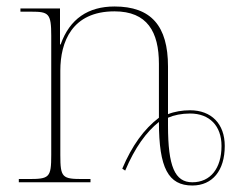

<svg xmlns="http://www.w3.org/2000/svg" viewBox="-20 -562 733 592"><path d="M357 -42 366 -36C396 -107 431 -155 470 -186C470 -44 499 10 573 10C635 10 673 -36 673 -112C673 -180 632 -222 566 -222C542 -222 518 -218 498 -210V-357C498 -482 446 -542 333 -542C252 -542 195 -504 167 -425H165V-536H43V-526H76C130 -526 138 -521 138 -452V-84C138 -14 132 -10 67 -10H38V0H259V-10H236C172 -10 166 -14 166 -84V-344C166 -433 202 -527 333 -527C434 -527 470 -464 470 -365V-199C424 -164 387 -113 357 -42ZM573 0C519 0 498 -49 498 -175V-199C516 -207 540 -212 566 -212C626 -212 663 -174 663 -112C663 -43 629 0 573 0Z"/></svg>

Font: Noto Serif Display Thin
Style: Regular
Weight: 100
Designer: Monotype Design Team
Foundry: Monotype Imaging Inc.
Version: Version 2.009